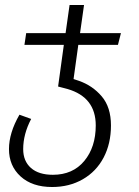

<svg xmlns="http://www.w3.org/2000/svg" viewBox="-20 -543 558 770"><path d="M294 -363 275 -226 296 -219Q351 -200 388 -156.5Q425 -113 425 -40Q425 33 395.5 89Q366 145 312 176Q258 207 189 207Q109 207 62.5 164.5Q16 122 16 55Q16 -10 58 -83L105 -66Q73 -5 73 55Q73 103 104 130.5Q135 158 192 158Q272 158 318 102.5Q364 47 364 -40Q364 -153 251 -186L213 -196L236 -363H78L85 -410H243L259 -523H317L301 -410H465L453 -363Z"/></svg>

Font: FiraGO Light
Style: Italic
Weight: 300
Italic angle: -8°
Designer: bBox Type GmbH
Foundry: bBox Type GmbH
Version: Version 1.001